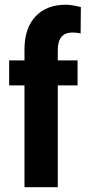

<svg xmlns="http://www.w3.org/2000/svg" viewBox="-20 -780 368 800"><path d="M82 0V-424.3H18.1V-528.3H82V-575.7Q82.5 -663.1 128.2 -711.7Q173.8 -760.3 254.4 -760.3Q278.8 -760.3 316.9 -750.5L315.9 -640.1Q301.8 -644.5 282.2 -644.5Q220.7 -644.5 220.7 -571.3V-528.3H303.2V-424.3H220.7V0Z"/></svg>

Font: Roboto Condensed
Style: Bold
Weight: 700
Designer: Google
Version: Version 2.134; 2016